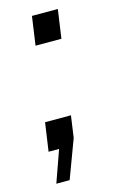

<svg xmlns="http://www.w3.org/2000/svg" viewBox="-103 -555 443 724"><g transform="rotate(-15 119.0 -193.5)"><path d="M184 -399H83L99 -511H200ZM132 -26 76 124H24L68 0H27L43 -111H144Z"/></g></svg>

Font: Chivo
Style: Italic
Weight: 400
Italic angle: -8.05°
Designer: Hector Gatti
Foundry: Omnibus-Type
Version: Version 1.007